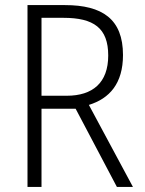

<svg xmlns="http://www.w3.org/2000/svg" viewBox="-20 -734 570 754"><path d="M88 0H143V-307H277L439 0H502L329 -322C410 -347 463 -406 463 -518C463 -659 382 -714 235 -714H88ZM242 -358H143V-664H229C348 -664 405 -624 405 -516C405 -409 344 -358 242 -358Z"/></svg>

Font: Noto Sans Mono Condensed Light
Style: Regular
Weight: 300
Width: 3
Designer: Monotype Design Team
Foundry: Monotype Imaging Inc.
Version: Version 2.014